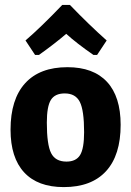

<svg xmlns="http://www.w3.org/2000/svg" viewBox="-20 -752 535 783"><path d="M123 -528 84 -587Q148 -642 234 -732H265Q342 -652 415 -587L376 -528H361Q293 -575 250 -614Q206 -576 139 -528ZM255 -478Q361 -478 416.5 -418Q472 -358 472 -243Q472 -119 412.5 -54Q353 11 240 11Q134 11 78.5 -49Q23 -109 23 -223Q23 -347 82.5 -412.5Q142 -478 255 -478ZM244 -371Q204 -371 187.5 -344.5Q171 -318 171 -252Q171 -162 188.5 -127.5Q206 -93 251 -93Q290 -93 306.5 -119.5Q323 -146 323 -213Q323 -302 305.5 -336.5Q288 -371 244 -371Z"/></svg>

Font: Alegreya Sans ExtraBold
Style: Regular
Weight: 800
Designer: Juan Pablo del Peral
Foundry: Huerta Tipografica
Version: Version 2.007